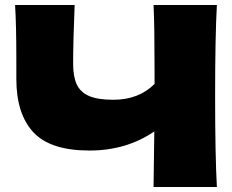

<svg xmlns="http://www.w3.org/2000/svg" viewBox="-20 -746 923 764"><path d="M836 -364Q836 -128 843 -2H591L594 -223Q483 -147 336 -147Q180 -147 112.5 -220Q45 -293 45 -432V-510Q45 -646 40 -726H277Q271 -579 271 -492Q271 -441 285.5 -410Q300 -379 334.5 -364Q369 -349 431 -349Q532 -349 595 -412V-470Q595 -649 591 -726H843Q836 -600 836 -364Z"/></svg>

Font: Dela Gothic One
Style: Regular
Weight: 400
Designer: aratakana
Foundry: aratakana
Version: Version 1.004